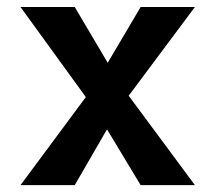

<svg xmlns="http://www.w3.org/2000/svg" viewBox="-20 -538 626 558"><path d="M39.6 0 229.5 -255.9 39.6 -517.6H197.3L293 -355.5L388.7 -517.6H546.4L354 -259.8L546.4 0H388.7L291 -162.1L197.3 0Z"/></svg>

Font: Caskaydia Cove
Style: Bold
Weight: 700
Monospace: yes
Designer: Aaron Bell
Foundry: Saja Typeworks
Version: Version 4.300; ttfautohint (v1.8.3)